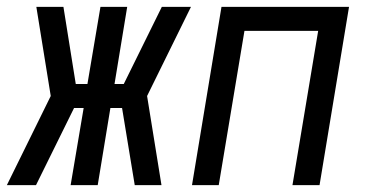

<svg xmlns="http://www.w3.org/2000/svg" viewBox="-52 -540 1072 560"><path d="M419 0H341L304 -225H270L233 0H154L192 -225H164L53 0H-32L96 -260L54 -520H133L169 -295H203L241 -520H319L282 -295H309L420 -520H505L377 -260Z M508 0 594 -520H966L880 0H801L876 -450H661L586 0Z"/></svg>

Font: Iosevka SS04 Oblique
Style: Regular
Weight: 400
Italic angle: -9°
Monospace: yes
Designer: Belleve Invis
Foundry: Belleve Invis
Version: Version 19.0.0; ttfautohint (v1.8.4)